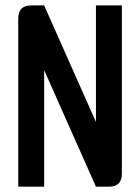

<svg xmlns="http://www.w3.org/2000/svg" viewBox="-20 -704 528 724"><path d="M48.8 0V-634.8Q48.8 -683.6 97.7 -683.6H146.5L341.8 -244.1V-683.6H439.5V-48.8Q439.5 0 390.6 0H341.8L146.5 -439.5V0Z"/></svg>

Font: BabelStone Runic Norn
Style: Regular
Weight: 400
Designer: Andrew West
Foundry: BabelStone
Version: Version 3.002 March 14, 2022